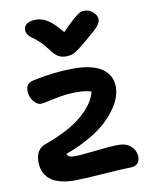

<svg xmlns="http://www.w3.org/2000/svg" viewBox="-95 -889 815 1022"><g transform="rotate(-10 312.5 -377.5)"><path d="M433.1 -817.9Q458.5 -817.9 478.8 -799.3Q499 -780.8 499 -759.8Q499 -744.1 484.4 -725.8Q469.7 -707.5 414.1 -661.1Q407.2 -655.8 394 -644.8Q380.9 -633.8 376.5 -630.4Q372.1 -627 362.3 -619.6Q352.5 -612.3 348.4 -610.1Q344.2 -607.9 336.4 -603.8Q328.6 -599.6 323 -598.6Q317.4 -597.7 309.8 -596.4Q302.2 -595.2 293.9 -595.2Q269.5 -595.2 251 -606.9Q232.4 -618.7 212.9 -646Q193.4 -673.3 171.1 -694.1Q148.9 -714.8 135.5 -723.4Q122.1 -731.9 113 -743.9Q104 -755.9 104 -772Q104 -792 121.1 -804Q138.2 -815.9 168 -815.9Q201.7 -815.9 232.9 -796.4Q264.2 -776.9 307.1 -724.1Q348.6 -767.1 373 -787.8Q397.5 -808.6 408.4 -813.2Q419.4 -817.9 433.1 -817.9ZM223.1 63Q184.1 63 153.8 55.4Q123.5 47.9 104.5 35.6Q85.4 23.4 73.2 6.1Q61 -11.2 56.4 -29.1Q51.8 -46.9 51.8 -66.9Q51.8 -136.2 106 -154.8Q237.8 -201.7 309.1 -262.7Q380.4 -323.7 395 -387.2Q368.7 -397.9 317.9 -397.9Q272 -397.9 230 -390.9Q188 -383.8 159.7 -377Q131.3 -370.1 119.1 -370.1Q97.2 -370.1 78.6 -394.8Q60.1 -419.4 60.1 -449.2Q60.1 -470.7 69.1 -482.7Q78.1 -494.6 102.1 -500Q216.8 -524.9 325.2 -524.9Q370.1 -524.9 405.5 -517.1Q440.9 -509.3 463.4 -496.6Q485.8 -483.9 500.5 -466.1Q515.1 -448.2 521 -429.4Q526.9 -410.6 526.9 -389.2Q526.9 -364.3 517.6 -335.9Q508.3 -307.6 484.6 -273.4Q460.9 -239.3 425.8 -207Q390.6 -174.8 333.7 -142.1Q276.9 -109.4 206.1 -84Q210.4 -72.3 219.2 -68.1Q228 -64 245.1 -64Q282.2 -64 361.8 -73.5Q441.4 -83 487.8 -83Q529.3 -83 554.7 -59.3Q580.1 -35.6 580.1 -1Q580.1 21 566.7 33.9Q553.2 46.9 526.9 46.9Q487.8 46.9 380.6 54.9Q273.4 63 223.1 63Z"/></g></svg>

Font: Shantell Sans Irregular
Style: Regular
Weight: 600
Designer: Stephen Nixon, Anya Danilova, Shantell Martin
Foundry: Arrow Type
Version: Version 1.006;[9816181b4]